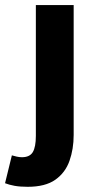

<svg xmlns="http://www.w3.org/2000/svg" viewBox="-72 -531 377 754"><path d="M36.6 202.6Q6.3 202.6 -14.9 198.7Q-36.1 194.8 -52.2 188.5L-25.4 79.1Q-15.6 82 -5.6 84.2Q4.4 86.4 14.2 86.4Q44.9 86.4 56.9 66.2Q68.8 45.9 68.8 2.9V-511.2H217.3V-1Q217.3 54.2 200.9 100.6Q184.6 147 145.3 174.8Q106 202.6 36.6 202.6Z"/></svg>

Font: Akatab Black
Style: Regular
Weight: 900
Designer: SIL Global
Foundry: SIL Global
Version: Version 4.000